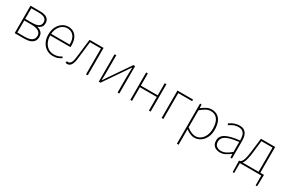

<svg xmlns="http://www.w3.org/2000/svg" viewBox="93 -1584 4270 2899"><g transform="rotate(30 2228.0 -134.0)"><path d="M96 0V-478H264Q315 -478 351.5 -465.5Q388 -453 407 -427Q426 -401 426 -361Q426 -314 402.5 -290.5Q379 -267 347 -256V-253Q372 -248 395 -234Q418 -220 433 -196Q448 -172 448 -136Q448 -90 426.5 -60Q405 -30 364.5 -15Q324 0 268 0ZM126 -266H245Q326 -266 360 -291Q394 -316 394 -359Q394 -403 361 -426.5Q328 -450 255 -450H126ZM126 -28H258Q336 -28 376 -55.5Q416 -83 416 -137Q416 -186 373 -212Q330 -238 250 -238H126Z M764 12Q704 12 654.5 -18Q605 -48 575.5 -104Q546 -160 546 -238Q546 -316 575.5 -372.5Q605 -429 652 -459.5Q699 -490 752 -490Q807 -490 847.5 -464.5Q888 -439 910 -390Q932 -341 932 -270Q932 -263 932 -255Q932 -247 930 -238H578Q578 -174 601.5 -124Q625 -74 667 -45Q709 -16 766 -16Q807 -16 840 -27Q873 -38 898 -56L912 -34Q885 -16 851.5 -2Q818 12 764 12ZM578 -266H902Q902 -365 861 -413.5Q820 -462 752 -462Q709 -462 671 -438.5Q633 -415 608 -371Q583 -327 578 -266Z M1016 8Q1006 8 999 6.5Q992 5 984 2L992 -28Q997 -27 1001.5 -25.5Q1006 -24 1012 -24Q1042 -24 1060.5 -54Q1079 -84 1086 -146Q1096 -229 1106 -312Q1116 -395 1126 -478H1370V0H1340V-450H1150Q1141 -373 1132 -296Q1123 -219 1114 -142Q1105 -65 1080 -28.5Q1055 8 1016 8Z M1562 0V-478H1592V-224Q1592 -184 1591 -137Q1590 -90 1588 -42H1592Q1607 -65 1627 -94.5Q1647 -124 1662 -146L1890 -478H1920V0H1890V-254Q1890 -294 1891.5 -341Q1893 -388 1894 -436H1890Q1875 -414 1855 -384.5Q1835 -355 1820 -332L1592 0Z M2112 0V-478H2142V-266H2436V-478H2466V0H2436V-238H2142V0Z M2658 0V-478H2930V-450H2688V0Z M3052 222V-478H3078L3082 -416H3084Q3120 -445 3162.5 -467.5Q3205 -490 3250 -490Q3315 -490 3357.5 -460Q3400 -430 3421 -375Q3442 -320 3442 -246Q3442 -165 3412.5 -107.5Q3383 -50 3335 -19Q3287 12 3230 12Q3196 12 3158.5 -4Q3121 -20 3082 -48V42V222ZM3232 -16Q3284 -16 3324 -45.5Q3364 -75 3387 -127Q3410 -179 3410 -246Q3410 -307 3394 -356Q3378 -405 3342.5 -433.5Q3307 -462 3248 -462Q3211 -462 3170 -440.5Q3129 -419 3082 -378V-82Q3126 -46 3165 -31Q3204 -16 3232 -16Z M3678 12Q3641 12 3609.5 -1.5Q3578 -15 3559 -43.5Q3540 -72 3540 -117Q3540 -197 3616 -238.5Q3692 -280 3854 -298Q3855 -337 3846.5 -375Q3838 -413 3812 -437.5Q3786 -462 3736 -462Q3685 -462 3644 -442.5Q3603 -423 3580 -406L3564 -428Q3579 -440 3605 -454.5Q3631 -469 3665 -479.5Q3699 -490 3738 -490Q3794 -490 3826 -465Q3858 -440 3871 -399Q3884 -358 3884 -310V0H3858L3854 -64H3852Q3815 -34 3770.5 -11Q3726 12 3678 12ZM3680 -16Q3724 -16 3765 -37Q3806 -58 3854 -98V-272Q3749 -260 3687.5 -239.5Q3626 -219 3599 -189Q3572 -159 3572 -118Q3572 -63 3604.5 -39.5Q3637 -16 3680 -16Z M4022 0V172H3996L3992 -12V-28H4426V-12L4422 172H4396V0ZM4332 -10V-450H4138L4114 -246Q4106 -175 4095.5 -131Q4085 -87 4074 -63Q4063 -39 4052.5 -27.5Q4042 -16 4034 -10L4010 -28Q4025 -36 4038.5 -55Q4052 -74 4064 -118.5Q4076 -163 4086 -248L4114 -478H4362V-10Z"/></g></svg>

Font: Source Sans Variable
Style: Regular
Weight: 200
Designer: Paul D. Hunt
Foundry: Adobe Systems Incorporated
Version: Version 3.006;hotconv 1.0.111;makeotfexe 2.5.65597